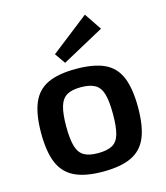

<svg xmlns="http://www.w3.org/2000/svg" viewBox="-113 -833 806 932"><g transform="rotate(-15 290.0 -366.5)"><path d="M290 -503Q380 -503 433.5 -478Q487 -453 510.5 -396Q534 -339 534 -245Q534 -151 510.5 -94.5Q487 -38 433.5 -12.5Q380 13 290 13Q202 13 148.5 -12.5Q95 -38 71 -94.5Q47 -151 47 -245Q47 -339 71 -396Q95 -453 148.5 -478Q202 -503 290 -503ZM290 -411Q246 -411 220.5 -396.5Q195 -382 184 -346Q173 -310 173 -245Q173 -180 184 -144Q195 -108 220.5 -94Q246 -80 290 -80Q335 -80 361 -94Q387 -108 397.5 -144Q408 -180 408 -245Q408 -310 397.5 -346Q387 -382 361 -396.5Q335 -411 290 -411ZM401 -746 459 -660 248 -545 211 -598Z"/></g></svg>

Font: Exo 2 SemiBold
Style: Regular
Weight: 600
Designer: Natanael Gama
Foundry: Natanael Gama
Version: Version 2.010